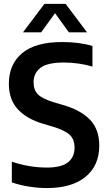

<svg xmlns="http://www.w3.org/2000/svg" viewBox="-20 -968 562 998"><path d="M224.5 9.5Q179.5 9.5 131.2 2Q83 -5.5 41.5 -20V-127.5Q133 -97 223.5 -97Q298.5 -97 333 -124Q367.5 -151 367.5 -201Q367.5 -243.5 342.2 -267.2Q317 -291 252 -310.5L204.5 -324.5Q119.5 -349.5 72.8 -399.8Q26 -450 26 -532.5Q26 -634 95.2 -691.8Q164.5 -749.5 303 -749.5Q392.5 -749.5 460.5 -729V-622Q427 -632 388.8 -637.5Q350.5 -643 312 -643Q226 -643 190.2 -615.2Q154.5 -587.5 154.5 -541Q154.5 -500.5 177.2 -477.5Q200 -454.5 259.5 -436.5L307 -422.5Q400.5 -395.5 448.2 -345.2Q496 -295 496 -211Q496 -107.5 424.8 -49Q353.5 9.5 224.5 9.5ZM99.5 -800 211 -948H321L432.5 -800H338L266 -899.5L194 -800Z"/></svg>

Font: Encode Sans SemiCondensed SemiCondensed SemiBold
Style: Regular
Weight: 600
Width: 4
Designer: Multiple Designers
Foundry: Impallari Type
Version: Version 3.000; ttfautohint (v1.8.3) -l 8 -r 50 -G 200 -x 14 